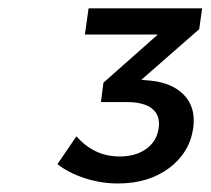

<svg xmlns="http://www.w3.org/2000/svg" viewBox="-20 -718 499 455"><path d="M116.2 -329.1 161.1 -395Q203.1 -347.2 263.2 -347.2Q301.8 -347.2 326.7 -365.2Q351.6 -383.3 356 -414.1Q360.4 -444.3 340.8 -460.2Q321.3 -476.1 280.8 -476.1H219.2L225.1 -522L354 -636.2H181.2L189.9 -698.2H459L452.1 -648.9L314.9 -528.8L336.9 -526.9Q389.2 -521.5 416.7 -492.2Q444.3 -462.9 438 -415Q429.7 -356.4 380.9 -319.8Q332 -283.2 259.8 -283.2Q219.2 -283.2 180.4 -295.9Q141.6 -308.6 116.2 -329.1Z"/></svg>

Font: Trueno
Style: Italic
Weight: 400
Designer: Julieta Ulanovsky
Foundry: Julieta Ulanovsky
Version: Version 3.001b | FøM Fix